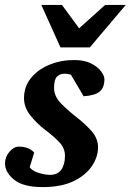

<svg xmlns="http://www.w3.org/2000/svg" viewBox="-27 -742 527 774"><path d="M394 -422.9Q394 -389.2 375 -373Q356 -356.9 310.1 -354L258.8 -440.9Q255.4 -441.9 248.3 -443.4Q241.2 -444.8 232.9 -444.8Q213.9 -444.8 202.4 -432.9Q190.9 -420.9 190.9 -387.7Q190.9 -353.5 219.2 -324.7Q247.6 -295.9 279.8 -271Q314 -244.6 341.1 -214.6Q368.2 -184.6 368.2 -147.9Q368.2 -109.4 343.5 -72.5Q318.8 -35.6 269.5 -11.7Q220.2 12.2 145 12.2Q66.4 12.2 29.8 -17.6Q-6.8 -47.4 -6.8 -83Q-6.8 -109.4 11 -130.1Q28.8 -150.9 48.8 -150.9Q70.8 -150.9 86.2 -144.3Q101.6 -137.7 110.8 -127L92.8 -67.9Q103.5 -52.7 129.2 -44.9Q154.8 -37.1 174.8 -37.1Q205.1 -37.1 220 -57.9Q234.9 -78.6 234.9 -113.8Q234.9 -144.5 212.4 -168.5Q189.9 -192.4 152.8 -220.2Q121.6 -244.1 95.7 -276.4Q69.8 -308.6 69.8 -346.2Q69.8 -393.1 98.1 -427.7Q126.5 -462.4 172.6 -481.2Q218.8 -500 272 -500Q313.5 -500 340.6 -486.1Q367.7 -472.2 380.9 -453.9Q394 -435.5 394 -422.9ZM480 -722.2 335 -550.8H216.8L139.6 -722.2H222.7L292 -627.9L397 -722.2Z"/></svg>

Font: Charis
Style: Bold Italic
Weight: 700
Italic angle: -11°
Designer: Walt Agee, Miriam Martin, Annie Olsen, Victor Gaultney, Lorna Priest, Alan Ward, Bob Hallissy, Martin Hosken, Sharon Cor
Foundry: SIL Global
Version: Version 7.000